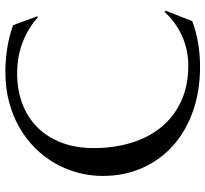

<svg xmlns="http://www.w3.org/2000/svg" viewBox="-45 -707 767 717"><g transform="rotate(-90 338.5 -348.5)"><path d="M636.2 -592.8 631.8 -590.8Q593.8 -626 540.3 -647Q486.8 -668 422.9 -668Q361.3 -668 310.1 -648.7Q258.8 -629.4 221.9 -592.8Q185.1 -556.2 164.6 -502.9Q144 -449.7 144 -381.8Q144 -307.1 163.6 -242.4Q183.1 -177.7 221.7 -130.4Q260.3 -83 318.1 -55.9Q376 -28.8 453.1 -28.8Q481 -28.8 508.8 -34.7Q536.6 -40.5 562.3 -52Q587.9 -63.5 610.6 -79.8Q633.3 -96.2 651.9 -117.2L657.2 -113.8L618.2 -14.2Q581.5 0 537.4 7.6Q493.2 15.1 448.2 15.1Q357.9 15.1 283 -11Q208 -37.1 154.1 -85Q100.1 -132.8 70.1 -200Q40 -267.1 40 -349.1Q40 -395.5 52 -440.4Q64 -485.4 86.9 -525.9Q109.9 -566.4 143.6 -600.3Q177.2 -634.3 220.5 -659.2Q263.7 -684.1 315.7 -698Q367.7 -711.9 428.2 -711.9Q522.5 -711.9 603 -683.1Z"/></g></svg>

Font: Marcellus SC
Style: Regular
Weight: 400
Designer: Astigmatic (AOETI)
Foundry: Astigmatic (AOETI)
Version: Version 1.001